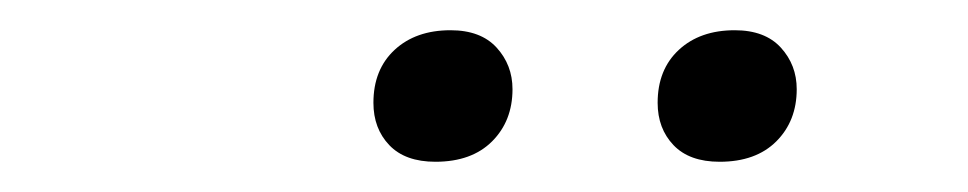

<svg xmlns="http://www.w3.org/2000/svg" viewBox="-20 -685 640 127"><path d="M456 -578Q436 -578 425.5 -589Q415 -600 415 -617Q415 -639 429 -652Q443 -665 466 -665Q486 -665 496.5 -653.5Q507 -642 507 -626Q507 -605 493.5 -591.5Q480 -578 456 -578ZM268 -578Q248 -578 237.5 -589Q227 -600 227 -617Q227 -639 241 -652Q255 -665 278 -665Q298 -665 308.5 -653.5Q319 -642 319 -626Q319 -605 305.5 -591.5Q292 -578 268 -578Z"/></svg>

Font: Gantari
Style: Italic
Weight: 400
Italic angle: -10°
Designer: Anugrah Pasau
Foundry: Lafontype
Version: Version 1.000; ttfautohint (v1.8.3)